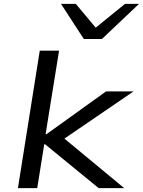

<svg xmlns="http://www.w3.org/2000/svg" viewBox="-20 -965 733 985"><path d="M72 0 184 -705H283L214 -277H219L524 -496H665L293 -242L285 -275L617 0H486L211 -225H207L171 0ZM410 -765 293 -945H369L471 -823L621 -945H693L503 -765Z"/></svg>

Font: Nunito Sans 7pt Expanded
Style: Italic
Weight: 400
Width: 7
Italic angle: -9°
Designer: Vernon Adams
Foundry: Vernon Adams
Version: Version 3.101;gftools[0.9.27]